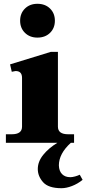

<svg xmlns="http://www.w3.org/2000/svg" viewBox="-20 -752 455 1011"><path d="M86 -643Q86 -682 111.5 -707Q137 -732 177 -732Q218 -732 243.5 -707Q269 -682 269 -643Q269 -604 243.5 -579Q218 -554 177 -554Q137 -554 111.5 -579Q86 -604 86 -643ZM415 195Q389 216 359 227.5Q329 239 304 239Q235 239 207 207.5Q179 176 179 138Q179 99 207.5 63.5Q236 28 282 0H11V-45H42Q96 -45 96 -85V-342Q96 -378 62 -378Q61 -378 42 -374L33 -413L248 -479H285V-85Q285 -45 339 -45H370V0H353Q290 57 290 119Q291 149 307 165Q323 181 350 181Q361 181 375.5 177Q390 173 400 168Z"/></svg>

Font: Taviraj ExtraBold
Style: Regular
Weight: 800
Designer: Katatrad Team
Foundry: CadsonDemak
Version: Version 1.001